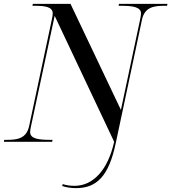

<svg xmlns="http://www.w3.org/2000/svg" viewBox="-40 -734 887 994"><path d="M353 240C460 240 523 179 559 8L695 -632C709 -698 758 -704 812 -704H825L827 -714H576L574 -704H587C647 -704 690 -698 690 -664C690 -658 688 -645 686 -636L586 -165L325 -714H130L128 -704H141C195 -704 233 -698 233 -664C233 -658 231 -644 229 -636L111 -82C97 -17 51 -10 -5 -10H-18L-20 0H230L232 -10H219C159 -10 116 -16 116 -50C116 -56 118 -70 120 -78L243 -652L551 0C519 145 443 228 346 228C321 228 302 225 285 219L282 229C302 236 329 240 353 240Z"/></svg>

Font: Noto Serif Display
Style: Italic
Weight: 400
Italic angle: -12°
Designer: Monotype Design Team
Foundry: Monotype Imaging Inc.
Version: Version 2.009